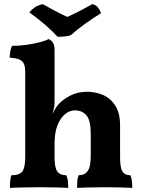

<svg xmlns="http://www.w3.org/2000/svg" viewBox="-20 -906 692 929"><path d="M561 -145Q561 -95 572.5 -76.5Q584 -58 611 -58Q616 -46 618 -31.5Q620 -17 620 3Q598 2 563 1Q528 0 495 0Q473 0 445.5 0.5Q418 1 393 1.5Q368 2 353 3Q353 -15 354 -30Q355 -45 360 -58Q389 -58 404 -78Q419 -98 419 -151V-260Q419 -323 398.5 -347.5Q378 -372 342 -372Q317 -372 294.5 -353.5Q272 -335 258 -299.5Q244 -264 244 -211V-145Q244 -94 257.5 -76Q271 -58 301 -58Q307 -44 308.5 -30Q310 -16 310 3Q295 2 271.5 1.5Q248 1 222 0.5Q196 0 173 0Q151 0 122.5 0.5Q94 1 68.5 1.5Q43 2 28 3Q28 -16 29.5 -32Q31 -48 35 -58Q74 -58 88 -76.5Q102 -95 102 -145V-296L244 -413Q244 -401 241.5 -385.5Q239 -370 234 -353Q240 -365 246 -377Q252 -389 262 -400Q282 -423 318 -442.5Q354 -462 402 -462Q443 -462 479.5 -446Q516 -430 538.5 -394Q561 -358 561 -299ZM102 -556Q102 -580 96.5 -595Q91 -610 75 -617.5Q59 -625 27 -627Q27 -642 29.5 -656.5Q32 -671 38 -684Q72 -684 107.5 -689Q143 -694 172 -701.5Q201 -709 215 -717Q228 -712 236 -699.5Q244 -687 244 -664V-537H102ZM102 -571H244V-413L102 -270ZM259 -728Q233 -756 198.5 -786Q164 -816 122 -846Q133 -860 148.5 -870.5Q164 -881 187 -886Q213 -871 245 -854Q277 -837 306 -824Q322 -831 344 -842Q366 -853 388.5 -865Q411 -877 426 -886Q444 -883 454.5 -869Q465 -855 469 -842Q432 -820 392.5 -791.5Q353 -763 323 -736Q308 -731 292 -729.5Q276 -728 259 -728Z"/></svg>

Font: Vollkorn
Style: Bold
Weight: 700
Designer: Friedrich Althausen
Foundry: Friedrich Althausen
Version: Version 5.000